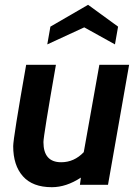

<svg xmlns="http://www.w3.org/2000/svg" viewBox="-20 -770 581 800"><path d="M430 0H313L317 -30Q256 10 196 10Q116 10 75.5 -35.5Q35 -81 35 -161Q35 -194 89 -500H213Q161 -203 161 -178Q161 -94 235 -94Q289 -94 329 -136L394 -500H518ZM459 -585 331 -656 177 -585 190 -659 347 -750 472 -659Z"/></svg>

Font: Cabin
Style: Bold Italic
Weight: 700
Designer: Pablo Impallari
Foundry: Pablo Impallari. www.impallari.com Igino Marini. www.ikern.com
Version: Version 1.005